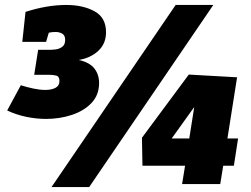

<svg xmlns="http://www.w3.org/2000/svg" viewBox="-20 -743 1015 775"><path d="M166 -263Q126 -263 85.5 -271.5Q45 -280 9 -297L64 -399Q89 -391 115 -385.5Q141 -380 163 -380Q188 -380 204 -388.5Q220 -397 220 -416Q220 -435 206.5 -438Q193 -441 181 -441H118L134 -542H186Q191 -542 204.5 -543.5Q218 -545 230.5 -553.5Q243 -562 243 -582Q243 -600 231.5 -607Q220 -614 203 -614Q191 -614 177 -611L166 -574H70L83 -695Q170 -723 247 -723Q315 -723 361.5 -697.5Q408 -672 408 -613Q408 -567 377 -538Q346 -509 298 -501Q342 -491 361 -466.5Q380 -442 380 -408Q380 -360 350 -328Q320 -296 271 -279.5Q222 -263 166 -263ZM188 12 689 -723H841L340 12ZM924 -74H881L869 0H715L727 -74H555L553 -187L742 -442L937 -431L898 -184H941ZM673 -184H744L764 -311Z"/></svg>

Font: Bitter Black
Style: Italic
Weight: 900
Italic angle: -9°
Designer: Sol Matas, and Bitter project Authors
Foundry: Sol Matas
Version: Version 2.001